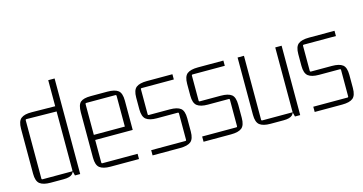

<svg xmlns="http://www.w3.org/2000/svg" viewBox="-73 -990 2479 1310"><g transform="rotate(-15 1167.0 -335.0)"><path d="M315 -675H360V0H323L315 -32L322 -75Q322 -30 304.5 -12.5Q287 5 242 5H150Q98 5 74 -14Q50 -33 50 -85V-403Q50 -456 74 -475Q98 -494 150 -493L315 -491ZM315 -39V-461L322 -454L103 -457Q96 -457 96 -450V-39Q96 -32 103 -32H308Q315 -32 315 -39Z M774 5H573Q521 5 497 -14Q473 -33 473 -85V-405Q473 -458 494 -476.5Q515 -495 567 -495H684Q737 -495 760.5 -476.5Q784 -458 784 -405V-198H512V-234H738V-451Q738 -458 731 -458H526Q519 -458 519 -451V-39Q519 -32 526 -32H774Z M1064 5H870V-32H1111Q1118 -32 1118 -39V-225Q1118 -232 1111 -232H964Q912 -232 888 -251Q864 -270 864 -322V-405Q864 -458 888 -476.5Q912 -495 964 -495H1144V-458H917Q910 -458 910 -451V-275Q910 -268 917 -268H1064Q1117 -268 1140.5 -249.5Q1164 -231 1164 -178V-85Q1164 -33 1140.5 -14Q1117 5 1064 5Z M1424 5H1230V-32H1471Q1478 -32 1478 -39V-225Q1478 -232 1471 -232H1324Q1272 -232 1248 -251Q1224 -270 1224 -322V-405Q1224 -458 1248 -476.5Q1272 -495 1324 -495H1504V-458H1277Q1270 -458 1270 -451V-275Q1270 -268 1277 -268H1424Q1477 -268 1500.5 -249.5Q1524 -231 1524 -178V-85Q1524 -33 1500.5 -14Q1477 5 1424 5Z M1796 5H1703Q1651 5 1627 -14Q1603 -33 1603 -85V-490H1648V-39Q1648 -32 1655 -32H1869V-490H1914V0H1877L1869 -32L1876 -75Q1876 -30 1858.5 -12.5Q1841 5 1796 5Z M2209 5H2015V-32H2256Q2263 -32 2263 -39V-225Q2263 -232 2256 -232H2109Q2057 -232 2033 -251Q2009 -270 2009 -322V-405Q2009 -458 2033 -476.5Q2057 -495 2109 -495H2289V-458H2062Q2055 -458 2055 -451V-275Q2055 -268 2062 -268H2209Q2262 -268 2285.5 -249.5Q2309 -231 2309 -178V-85Q2309 -33 2285.5 -14Q2262 5 2209 5Z"/></g></svg>

Font: Gemunu Libre ExtraLight ExtraLight
Style: Regular
Weight: 250
Version: Version 1.100